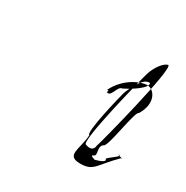

<svg xmlns="http://www.w3.org/2000/svg" viewBox="-85 -600 432 446"><g transform="rotate(30 131.0 -376.5)"><path d="M152 -406C162 -406 148 -400 158 -400C168 -400 170 -426 181 -426C198 -434 219 -448 227 -458C234 -468 232 -472 222 -468C210 -464 196 -437 189 -418C186 -408 158 -294 169 -294C167 -256 143 -226 183 -226C219 -226 217 -242 259 -284C270 -284 242 -289 252 -289C263 -289 220 -264 231 -264C233 -255 202 -250 208 -250C214 -250 190 -254 201 -258C212 -262 196 -280 209 -290C220 -290 233 -396 243 -396C266 -434 247 -462 227 -462C213 -462 173 -448 152 -406ZM214 -485C220 -504 234 -524 246 -527C261 -527 201 -295 196 -281C195 -269 186 -266 173 -271C159 -271 209 -470 214 -485Z"/></g></svg>

Font: Zinc
Style: Obl
Weight: 400
Version: Version 1